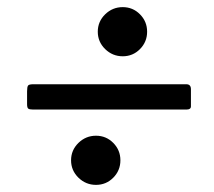

<svg xmlns="http://www.w3.org/2000/svg" viewBox="-20 -662 600 539"><path d="M254.5 -573Q254.5 -601.5 275.2 -621.8Q296 -642 324.5 -642Q353 -642 373 -621.8Q393 -601.5 393 -573Q393 -544.5 373 -524.2Q353 -504 324.5 -504Q296 -504 275.2 -524.2Q254.5 -544.5 254.5 -573ZM73.5 -425.5H503Q516 -425.5 516 -411.5V-363.5Q516 -354.5 504 -354.5H72Q62.5 -354.5 59.2 -357.2Q56 -360 56 -369.5V-405.5Q56 -418 58.8 -421.8Q61.5 -425.5 73.5 -425.5ZM179.5 -212Q179.5 -240.5 200.2 -260.8Q221 -281 249.5 -281Q278 -281 298 -260.8Q318 -240.5 318 -212Q318 -183.5 298 -163.2Q278 -143 249.5 -143Q221 -143 200.2 -163.2Q179.5 -183.5 179.5 -212Z"/></svg>

Font: Besley* Narrow Semi
Style: Italic
Weight: 600
Width: 4
Italic angle: -13°
Designer: Owen Earl
Foundry: indestructible type*
Version: Version 3.000; ttfautohint (v1.8.3)